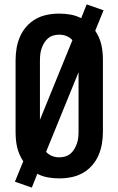

<svg xmlns="http://www.w3.org/2000/svg" viewBox="-20 -805 540 875"><path d="M125 50 48 23 86 -70Q76 -85 69 -101Q62 -117 58 -134.5Q54 -152 52.5 -169.5Q51 -187 51 -205V-530Q51 -558 55.5 -585Q60 -612 71 -637.5Q82 -663 100.5 -684Q119 -705 143 -718.5Q167 -732 194.5 -737.5Q222 -743 250 -743Q276 -743 301.5 -738.5Q327 -734 350 -722L375 -785L452 -758L414 -665Q424 -650 431 -634Q438 -618 442 -600.5Q446 -583 447.5 -565.5Q449 -548 449 -530V-205Q449 -177 444.5 -150Q440 -123 429 -97.5Q418 -72 399.5 -51Q381 -30 357 -16.5Q333 -3 305.5 2.5Q278 8 250 8Q224 8 198.5 3.5Q173 -1 150 -13ZM162 -259 310 -622Q298 -635 282.5 -641Q267 -647 250 -647Q236 -647 222.5 -643Q209 -639 198.5 -630Q188 -621 181 -609Q174 -597 169.5 -584Q165 -571 163.5 -557.5Q162 -544 162 -530ZM250 -88Q264 -88 277.5 -92Q291 -96 301.5 -105Q312 -114 319 -126Q326 -138 330.5 -151Q335 -164 336.5 -177.5Q338 -191 338 -205V-476L190 -113Q202 -100 217.5 -94Q233 -88 250 -88Z"/></svg>

Font: Iosevka SS18
Style: Bold
Weight: 700
Monospace: yes
Designer: Belleve Invis
Foundry: Belleve Invis
Version: Version 25.1.1; ttfautohint (v1.8.4)